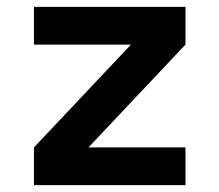

<svg xmlns="http://www.w3.org/2000/svg" viewBox="-20 -540 640 560"><path d="M79 0V-110L362 -410H79V-520H521V-410L238 -110H521V0Z"/></svg>

Font: Iosevka Aile Extrabold
Style: Regular
Weight: 800
Designer: Belleve Invis
Foundry: Belleve Invis
Version: Version 27.3.5; ttfautohint (v1.8.4)